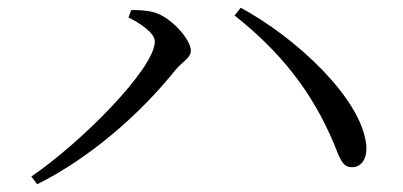

<svg xmlns="http://www.w3.org/2000/svg" viewBox="-20 -594 1040 496"><path d="M312 -549C338 -536 380 -510 380 -487C380 -417 190 -226 61 -138L76 -118C211 -185 342 -299 433 -413C451 -435 473 -444 473 -463C473 -493 420 -551 378 -562C357 -568 334 -568 319 -568ZM890 -162C913 -162 930 -184 926 -221C912 -342 744 -497 602 -574L586 -554C705 -460 787 -356 843 -222C859 -182 865 -162 890 -162Z"/></svg>

Font: Harano Aji Mincho K1
Style: Regular
Weight: 400
Foundry: Masamichi Hosoda
Version: HaranoAjiMinchoK1-Regular version 20230610;ttx 4.39.4